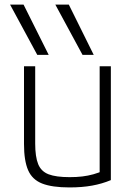

<svg xmlns="http://www.w3.org/2000/svg" viewBox="-20 -810 590 840"><path d="M143 -570 24 -790H83L193 -570ZM341 -570 222 -790H281L390 -570ZM284 10Q208 10 164.5 -7Q121 -24 103 -65.5Q85 -107 85 -180V-520H134V-182Q134 -124 147 -92Q160 -60 192.5 -47.5Q225 -35 285 -35Q315 -35 340 -38Q365 -41 388.5 -47.5Q412 -54 436 -65L416 -34V-520H465V-22Q427 -6 383 2Q339 10 284 10Z"/></svg>

Font: M PLUS Code Latin SemiExpanded Light
Style: Regular
Weight: 300
Width: 6
Designer: Coji Morishita
Foundry: UNDERFOREST DESIGN
Version: Version 1.002; ttfautohint (v1.8.3)